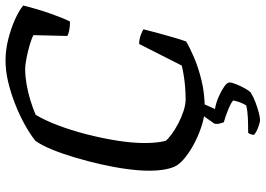

<svg xmlns="http://www.w3.org/2000/svg" viewBox="-153 -607 960 694"><g transform="rotate(-90 327.0 -260.0)"><path d="M281 0Q256 0 224.5 -9.5Q193 -19 163 -34Q133 -49 110 -66.5Q87 -84 76 -101Q67 -116 62 -141.5Q57 -167 57 -202Q57 -236 63 -281Q69 -326 80 -374.5Q91 -423 104.5 -468.5Q118 -514 133.5 -552Q149 -590 165 -612Q190 -632 224.5 -651Q259 -670 298.5 -685.5Q338 -701 378 -710.5Q418 -720 455 -720Q493 -720 531 -710.5Q569 -701 602 -686.5Q635 -672 654 -656Q641 -603 624.5 -556.5Q608 -510 596 -487Q577 -487 563 -490Q549 -493 544 -497L547 -619Q537 -625 513.5 -632Q490 -639 465 -644Q440 -649 423 -649Q399 -649 369.5 -644Q340 -639 311 -630Q282 -621 259 -611Q240 -580 221.5 -531.5Q203 -483 188.5 -426.5Q174 -370 165.5 -315.5Q157 -261 157 -217Q157 -195 159 -175.5Q161 -156 165 -141Q172 -132 189 -119.5Q206 -107 228 -95.5Q250 -84 273 -76.5Q296 -69 315 -69Q338 -69 361.5 -71Q385 -73 405 -76.5Q425 -80 437 -83L515 -237Q531 -237 546.5 -231.5Q562 -226 568 -221Q563 -200 555 -171Q547 -142 539 -114Q531 -86 524 -67Q502 -54 466 -38.5Q430 -23 383 -11.5Q336 0 281 0ZM240 200Q234 200 221.5 196Q209 192 198.5 186.5Q188 181 186 176Q189 168 189 166Q189 164 194 157Q223 157 247 156Q271 155 293 150Q300 139 304.5 126Q309 113 311 103Q303 95 277 84.5Q251 74 232 69Q231 65 228 56Q225 47 227 35Q238 20 252.5 -1Q267 -22 279 -37H313L280 37Q303 41 324.5 50.5Q346 60 361 70.5Q376 81 376 90Q376 97 370 112.5Q364 128 355.5 143.5Q347 159 340 166Q324 176 304 183.5Q284 191 266.5 195.5Q249 200 240 200Z"/></g></svg>

Font: Texturina Medium 12pt
Style: Italic
Weight: 400
Italic angle: -11°
Version: Version 1.002